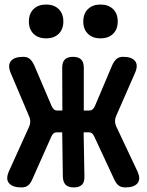

<svg xmlns="http://www.w3.org/2000/svg" viewBox="-20 -808 640 838"><path d="M121.3 -26Q113.6 -7.8 102.9 1.1Q92.1 10 73.3 10Q35.3 10 19.4 -8.5Q3.6 -27 19.7 -62L107.1 -255.1Q112.1 -265.5 112.1 -277.6Q112.1 -289.7 107.1 -300.1L27.2 -488.4Q12.5 -523 27.6 -541.5Q42.8 -560 81.1 -560Q99.9 -560 110.7 -550.2Q121.4 -540.5 129.1 -523.7L205.8 -344Q210.1 -335.7 215.2 -330.7Q220.4 -325.7 230.4 -325.7H252.2L251.5 -512.9Q251.5 -536.8 263.1 -548.4Q274.7 -560 298.6 -560Q322.5 -560 334.1 -548.4Q345.7 -536.8 345.7 -512.9V-325.7H368.1Q378.1 -325.7 384.1 -330.7Q390.1 -335.7 394.1 -344.7L470.2 -524.4Q477.6 -540.5 488.1 -550.2Q498.7 -560 517.5 -560Q555.1 -560 569.6 -541.5Q584 -523 569.3 -489.8L487 -301.9Q482 -291.5 482 -279.8Q482 -268 487 -256.9L579.3 -61.3Q595.4 -27 580.4 -8.5Q565.4 10 527.1 10Q508.3 10 497.3 1.2Q486.4 -7.5 478.4 -25.3L391.4 -212.1Q387.1 -221.1 382 -225.7Q376.8 -230.4 366.8 -230.4H345L348.5 -37.1Q349.2 -13.2 337.6 -1.6Q326 10 302.1 10Q278.2 10 266.6 -1.6Q255 -13.2 254.3 -37.1L251.5 -230.4H229.1Q219.1 -230.4 213.6 -225.7Q208.1 -221.1 203.8 -211.4ZM418.7 -640.6Q384.1 -640.6 363.8 -660.4Q343.5 -680.3 343.5 -714.1Q343.5 -748.3 363.8 -768.3Q384.1 -788.2 418.7 -788.2Q453.3 -788.2 473.6 -768.3Q493.9 -748.3 493.9 -714.1Q493.9 -680.3 473.6 -660.4Q453.3 -640.6 418.7 -640.6ZM181.3 -640.6Q146.7 -640.6 126.4 -660.4Q106.1 -680.3 106.1 -714.1Q106.1 -748.3 126.4 -768.3Q146.7 -788.2 181.3 -788.2Q215.9 -788.2 236.2 -768.3Q256.5 -748.3 256.5 -714.1Q256.5 -680.3 236.2 -660.4Q215.9 -640.6 181.3 -640.6Z"/></svg>

Font: Maple Mono
Style: Regular
Weight: 400
Monospace: yes
Designer: subframe7536
Version: Version 7.300